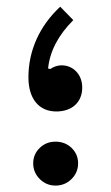

<svg xmlns="http://www.w3.org/2000/svg" viewBox="-20 -562 338 587"><path d="M164.1 -541.5C101.6 -483.4 66.9 -408.2 66.9 -325.7C66.9 -259.8 99.1 -221.2 152.3 -221.2C199.7 -221.2 231.4 -249 231.4 -294.4C231.4 -335 203.1 -362.3 168.5 -362.3C156.2 -362.3 144.5 -358.4 133.8 -351.1L127 -352.5C132.3 -404.8 157.7 -454.1 204.1 -500.5ZM81.5 -62.5C81.5 -43.9 88.4 -27.8 101.6 -14.6C114.7 -1.5 130.9 5.4 149.9 5.4C168.9 5.4 185.5 -1.5 198.7 -14.6C211.9 -27.8 218.8 -43.9 218.8 -62.5C218.8 -81.5 211.9 -97.2 198.7 -109.9C185.5 -122.6 168.9 -128.9 149.9 -128.9C130.9 -128.9 114.7 -122.6 101.6 -109.9C88.4 -97.2 81.5 -81.5 81.5 -62.5Z"/></svg>

Font: Estedad SemiBold
Style: Regular
Weight: 600
Designer: Amin Abedi
Version: Version 7.3